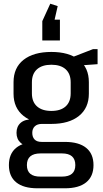

<svg xmlns="http://www.w3.org/2000/svg" viewBox="-20 -828 555 1035"><path d="M257 -160Q161 -160 107 -203Q53 -246 53 -323V-385Q53 -463 107 -505.5Q161 -548 257 -548Q352 -548 405.5 -505.5Q459 -463 459 -385V-323Q459 -246 405.5 -203Q352 -160 257 -160ZM182 187Q107 187 67.5 155Q28 123 28 62Q28 1 67 -31Q106 -63 182 -63H330Q405 -63 444.5 -31Q484 1 484 62Q484 123 444.5 155Q405 187 330 187ZM314 124Q386 124 386 62Q386 -1 314 -1H199Q125 -1 125 62Q125 125 199 124ZM154 -38Q114 -38 91.5 -58Q69 -78 69 -112Q69 -146 91 -165.5Q113 -185 155 -185H257V-160H206Q181 -160 167.5 -147Q154 -134 154 -112Q154 -89 166.5 -76Q179 -63 205 -63H257V-38ZM257 -230Q307 -230 334 -254.5Q361 -279 361 -325V-384Q361 -430 334 -454.5Q307 -479 257 -479Q207 -479 179.5 -454.5Q152 -430 152 -384V-325Q152 -279 179.5 -254.5Q207 -230 257 -230ZM352 -513 481 -563H506V-482L352 -471ZM208 -610V-714L251 -808L291 -795L260 -659L217 -722H303V-610Z"/></svg>

Font: Pathway Extreme SemiCondensed Medium
Style: Regular
Weight: 500
Width: 4
Version: Version 1.001;gftools[0.9.26]